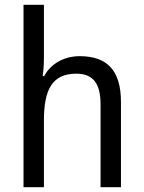

<svg xmlns="http://www.w3.org/2000/svg" viewBox="-20 -780 599 800"><path d="M163 -540V-760H78V0H163V-278C163 -406 197 -473 298 -473C368 -473 399 -432 399 -345V0H484V-355C484 -485 428 -546 312 -546C250 -546 193 -517 164 -463H158C161 -485 163 -513 163 -540Z"/></svg>

Font: Noto Sans Sinhala SemiCondensed
Style: Regular
Weight: 400
Width: 4
Designer: Jelle Bosma - Monotype Design Team
Foundry: Monotype Imaging Inc.
Version: Version 2.006